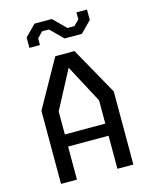

<svg xmlns="http://www.w3.org/2000/svg" viewBox="-136 -1035 893 1123"><g transform="rotate(-15 310.0 -473.0)"><path d="M91 -442.5 251.8 -730H368.2L529 -442.5V0H432.5V-414.2L296.5 -670.2H323.5L187.5 -412.8V0H91ZM151.8 -273.5H471.3V-200.2H151.8ZM363.5 -871H405.2L437.8 -903.3V-945.5H501.7V-882.7L436.2 -816.2H331.5L256.5 -890.7H214.8L182.2 -856.7V-816.2H118.3V-879L183.8 -945.5H288.5Z"/></g></svg>

Font: Monaspace Krypton Var ExLight
Style: Regular
Weight: 200
Designer: Riley Cran and the Lettermatic Team
Version: Version 1.200 (Monaspace Krypton Var)